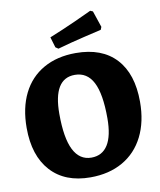

<svg xmlns="http://www.w3.org/2000/svg" viewBox="-94 -939 855 1026"><g transform="rotate(-10 333.0 -426.5)"><path d="M23 -307Q23 -415 62 -493.5Q101 -572 175 -614Q249 -656 350 -656Q492 -656 568 -574Q644 -492 644 -340Q644 -232 604 -152.5Q564 -73 489.5 -30.5Q415 12 314 12Q176 12 99.5 -72Q23 -156 23 -307ZM457 -284Q457 -416 424.5 -479Q392 -542 325 -542Q208 -542 208 -351Q208 -219 240.5 -155Q273 -91 337 -91Q396 -91 426.5 -139.5Q457 -188 457 -284ZM249 -705 232 -762Q304 -791 375 -823Q446 -855 466 -865L480 -859L510 -770L504 -755Q483 -750 410.5 -733Q338 -716 264 -695Z"/></g></svg>

Font: Alegreya SC ExtraBold
Style: Regular
Weight: 800
Designer: Juan Pablo del Peral
Foundry: Huerta Tipografica
Version: Version 2.007; ttfautohint (v1.6)